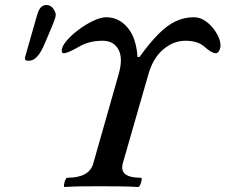

<svg xmlns="http://www.w3.org/2000/svg" viewBox="-20 -745 902 768"><path d="M239 3Q235 3 236 -6Q237 -15 241 -24.5Q245 -34 249 -34Q337 -34 353 -91L454 -446Q473 -511 454 -546.5Q435 -582 390 -582Q335 -582 294 -557Q250 -532 235 -532Q227 -532 227 -542Q227 -559 246 -581.5Q265 -604 293.5 -625.5Q322 -647 352.5 -661.5Q383 -676 405 -676Q455 -676 490 -635Q525 -594 530 -517H538Q579 -574 614 -609Q649 -644 683 -660Q717 -676 755 -676Q777 -676 796 -664.5Q815 -653 830 -635Q845 -617 853.5 -598Q862 -579 862 -564Q862 -552 856.5 -542Q851 -532 843 -532Q827 -532 798 -558Q771 -582 722 -582Q673 -582 632 -546.5Q591 -511 573 -446L471 -91Q456 -34 543 -34Q548 -34 546.5 -24.5Q545 -15 541 -6Q537 3 532 3Q500 1 464.5 0.5Q429 0 381 0Q335 0 302 0.5Q269 1 239 3ZM95 -502Q86 -502 83 -504Q80 -506 80 -510Q80 -512 80 -514.5Q80 -517 81 -519L129 -687Q140 -725 165 -725Q183 -725 193 -710.5Q203 -696 203 -685Q203 -679 197.5 -663.5Q192 -648 179 -618L159 -571Q144 -535 128.5 -518.5Q113 -502 95 -502Z"/></svg>

Font: Junicode VF
Style: Italic
Weight: 400
Italic angle: -11°
Designer: Peter S. Baker
Version: Version 2.209